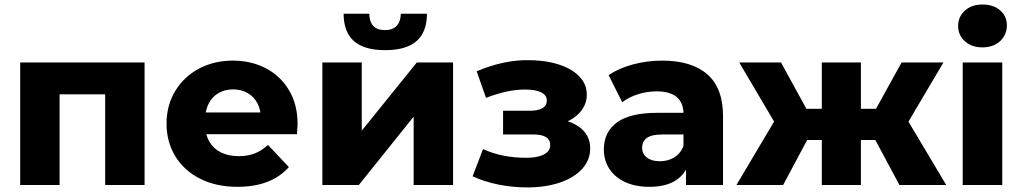

<svg xmlns="http://www.w3.org/2000/svg" viewBox="-20 -816 4510 847"><path d="M69 -540.3H617.8V0H443.9V-438L482.7 -399.9H204.1L242.9 -438V0H69Z M714.7 -270.4Q714.7 -350.7 752.7 -414.1Q790.8 -477.4 857.5 -513Q924.2 -548.6 1007.3 -548.6Q1087.7 -548.6 1152.6 -514.9Q1217.6 -481.2 1255.2 -417.7Q1292.8 -354.1 1292.8 -268.7Q1292.3 -258.3 1290.2 -224.1H857.2V-319.8H1197.8L1131 -292.1Q1131 -330.2 1116 -359.7Q1101 -389.1 1072.7 -405.4Q1044.3 -421.7 1008.4 -421.7Q972 -421.7 943.9 -405.4Q915.9 -389.1 900.7 -359.4Q885.4 -329.8 885.4 -290.8V-263.9Q885.4 -222.2 903.4 -191.2Q921.4 -160.2 954.6 -143.7Q987.7 -127.2 1032.7 -127.2Q1073.1 -127.2 1103.4 -138.9Q1133.7 -150.6 1162.2 -176.6L1254.4 -78.9Q1216.2 -35.8 1159.4 -13.8Q1102.7 8.2 1027.4 8.2Q934.2 8.2 863.2 -27.4Q792.2 -63 753.4 -126.7Q714.7 -190.3 714.7 -270.4Z M1402 -540.3H1575.9V-239.6L1818.7 -540.3H1978.7V0H1804.8V-301.3L1563 0H1402ZM1495.8 -755.4H1609.2Q1609.5 -720.8 1626.2 -702Q1642.9 -683.2 1677.9 -683.2Q1712.3 -683.2 1730.1 -702.3Q1747.8 -721.4 1748.1 -755.4H1863.6Q1863.1 -674.3 1817.3 -634.5Q1771.4 -594.7 1678.9 -594.7Q1586.9 -594.7 1541.6 -634.5Q1496.2 -674.3 1495.8 -755.4Z M2065 -38.3 2110.9 -158.4Q2153.3 -138.8 2201.2 -129.3Q2249.1 -119.9 2300.3 -119.9Q2333.2 -119.9 2357.4 -126.3Q2381.6 -132.8 2394.4 -145.2Q2407.2 -157.7 2407.2 -175.6Q2407.2 -199.6 2388.6 -211.2Q2370 -222.8 2332.8 -222.8H2199.3V-327.4H2317.6Q2354.1 -327.4 2373.2 -338.9Q2392.2 -350.3 2392.2 -373Q2392.2 -395.7 2368 -408.3Q2343.8 -421 2295.9 -421Q2256 -421 2212.8 -411.6Q2169.7 -402.1 2124 -384.3L2082.8 -501.6Q2194.7 -548.7 2297.2 -550.6Q2374.3 -552 2435.8 -534.3Q2497.3 -516.6 2532.9 -481.7Q2568.6 -446.9 2568.6 -397.9Q2568.6 -359.3 2544.5 -327.9Q2520.4 -296.6 2479.2 -278.4Q2437.9 -260.3 2387.4 -260.3L2392 -293.7Q2480.4 -293.7 2532 -258.1Q2583.6 -222.6 2583.6 -161.6Q2583.6 -109 2547.1 -69.8Q2510.7 -30.7 2447.8 -9.9Q2384.9 10.8 2306.8 10.8Q2243 10.8 2180.6 -1.4Q2118.2 -13.7 2065 -38.3Z M3006.2 -102.8 2995.1 -127V-313.7Q2995.1 -362.2 2965.7 -387.6Q2936.2 -413 2876 -413Q2835 -413 2794.3 -400.2Q2753.7 -387.3 2724.9 -365.1L2664.9 -484.3Q2709.2 -515.1 2772.2 -531.8Q2835.1 -548.6 2900.7 -548.6Q3031.3 -548.6 3100.4 -488.1Q3169.6 -427.6 3169.6 -303.8V0H3006.2ZM2643.8 -156.4Q2643.8 -233 2701.3 -275.7Q2758.9 -318.3 2879.6 -318.3H3014.4V-222.7H2901.8Q2854.3 -222.7 2833.6 -207.4Q2812.8 -192.1 2812.8 -163.8Q2812.8 -137.2 2833.7 -120.9Q2854.7 -104.7 2891.2 -104.7Q2927.2 -104.7 2954.9 -121.9Q2982.6 -139.1 2995.1 -172.2L3020.1 -101.2Q3004.4 -47.3 2960.2 -19.6Q2916 8.2 2845 8.2Q2782.2 8.2 2736.9 -13.2Q2691.7 -34.6 2667.7 -71.9Q2643.8 -109.3 2643.8 -156.4Z M3811.9 -253.7 3953 -337.4 4154.2 0H3947.7ZM3429.1 -337.4 3570.2 -253.7 3434.9 0H3228.9ZM3241.2 -540.3H3425.4L3574.9 -267.7L3411.9 -250.8ZM3465.7 -335.9H3656.2V-198.4H3465.7ZM3605.4 -540.3H3777.8V0H3605.4ZM3726.4 -335.9H3917.4V-198.4H3726.4ZM3806.7 -267.7 3957.2 -540.3H4141.9L3970.7 -250.8Z M4227 -540.3H4401.4V0H4227ZM4206.7 -701.6Q4206.7 -742.2 4236.6 -769.2Q4266.6 -796.1 4314.2 -796.1Q4362.4 -796.1 4392.1 -770.4Q4421.8 -744.8 4421.8 -704.7Q4421.8 -662.4 4392.1 -634.7Q4362.4 -607 4314.2 -607Q4266.6 -607 4236.6 -633.9Q4206.7 -660.9 4206.7 -701.6Z"/></svg>

Font: iiserrat Thin
Style: Regular
Weight: 100
Designer: Akira Ohta
Foundry: Akira Ohta
Version: Version 1.200;Glyphs 3.3.1 (3343)